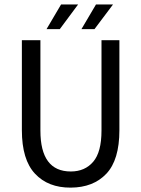

<svg xmlns="http://www.w3.org/2000/svg" viewBox="-20 -838 640 870"><path d="M349.1 -706.1 415 -817.9H492.2L408.2 -706.1ZM251 -706.1H190.9L256.8 -817.9H334ZM79.1 -248V-655.8H163.1V-246.1Q163.1 -61 300.8 -61Q364.7 -61 402.3 -105Q439.9 -148.9 439.9 -246.1V-655.8H521V-248Q521 -113.3 461.9 -50.8Q402.8 11.7 300.3 12.2Q198.2 12.7 138.7 -50.8Q79.1 -114.3 79.1 -248Z"/></svg>

Font: SourceCodePro-Regular
Style: Regular
Weight: 400
Monospace: yes
Designer: Paul D. Hunt
Foundry: Adobe Systems Incorporated
Version: Version 1.009;PS 1.000;hotconv 1.0.70;makeotf.lib2.5.5900